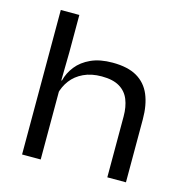

<svg xmlns="http://www.w3.org/2000/svg" viewBox="-100 -755 818 849"><g transform="rotate(15 309.5 -331.0)"><path d="M465.5 0V-278.9Q465.5 -322.5 452.3 -355.4Q439.1 -388.3 408.8 -406.5Q378.4 -424.8 326.8 -424.8Q279.4 -424.8 244.1 -408.1Q208.8 -391.5 187.2 -362.9Q165.6 -334.2 157.3 -298.5L140.9 -361.4H160.9Q169.7 -397.5 193.9 -428.1Q218.1 -458.8 258.9 -477.4Q299.6 -495.9 357.5 -495.9Q427.2 -495.9 469.5 -471.3Q511.7 -446.7 531.3 -400.2Q550.8 -353.6 550.8 -288.2V0ZM75.3 0V-661.5H160.2V-491.3L157.8 -345.7L160.6 -340.1V0Z"/></g></svg>

Font: Anek Gurmukhi Medium SemiExpanded
Style: Regular
Weight: 500
Width: 6
Version: Version 1.003